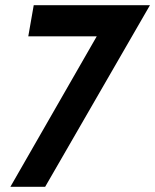

<svg xmlns="http://www.w3.org/2000/svg" viewBox="-20 -720 598 740"><path d="M20 0 381 -629 409 -580H89L110 -700H558L154 0Z"/></svg>

Font: Cabin VF Beta
Style: Italic
Weight: 400
Italic angle: -7°
Designer: Pablo Impallari
Foundry: Pablo Impallari. http://www.impallari.com Igino Marini. http://www.ikern.com
Version: Version 2.300